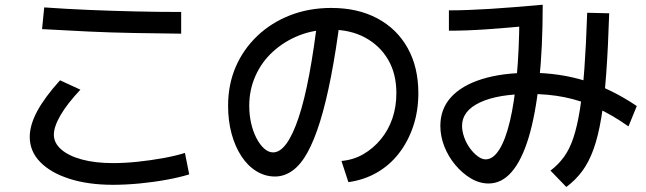

<svg xmlns="http://www.w3.org/2000/svg" viewBox="-20 -774 2680 796"><path d="M103.3 -206.7Q103.3 -255.6 134.4 -313.3Q165.6 -371.1 228.9 -441.1L313.3 -402.2Q258.9 -344.4 231.1 -296.7Q203.3 -248.9 203.3 -215.6Q203.3 -181.1 233.9 -154.4Q264.4 -127.8 319.4 -112.8Q374.4 -97.8 448.9 -97.8Q495.6 -97.8 549.4 -103.3Q603.3 -108.9 655.6 -118.3Q707.8 -127.8 746.7 -140L764.4 -51.1Q725.6 -38.9 671.1 -28.9Q616.7 -18.9 558.3 -13.3Q500 -7.8 448.9 -7.8Q345.6 -7.8 267.8 -32.8Q190 -57.8 146.7 -102.2Q103.3 -146.7 103.3 -206.7ZM731.1 -634.4Q631.1 -635.6 535.6 -637.2Q440 -638.9 346.1 -643.3Q252.2 -647.8 154.4 -653.3L163.3 -743.3Q256.7 -736.7 350 -732.8Q443.3 -728.9 538.3 -726.7Q633.3 -724.4 731.1 -724.4Z M1395.6 -106.7Q1445.6 -111.1 1486.7 -135Q1527.8 -158.9 1558.9 -196.7Q1590 -234.4 1606.7 -282.8Q1623.3 -331.1 1623.3 -387.8Q1623.3 -467.8 1589.4 -526.1Q1555.6 -584.4 1494.4 -617.8Q1433.3 -651.1 1351.1 -651.1Q1280 -651.1 1218.9 -626.7Q1157.8 -602.2 1111.1 -559.4Q1064.4 -516.7 1038.9 -458.9Q1013.3 -401.1 1013.3 -335.6Q1013.3 -297.8 1021.1 -263.3Q1028.9 -228.9 1043.3 -201.1Q1057.8 -173.3 1075.6 -157.8Q1093.3 -142.2 1112.2 -142.2Q1141.1 -142.2 1167.8 -178.9Q1194.4 -215.6 1218.3 -287.2Q1242.2 -358.9 1262.2 -465.6Q1282.2 -572.2 1298.9 -713.3L1391.1 -703.3Q1373.3 -564.4 1352.2 -456.1Q1331.1 -347.8 1306.7 -269.4Q1282.2 -191.1 1254.4 -141.1Q1226.7 -91.1 1192.8 -66.7Q1158.9 -42.2 1120 -42.2Q1078.9 -42.2 1042.8 -64.4Q1006.7 -86.7 980.6 -126.7Q954.4 -166.7 940 -220Q925.6 -273.3 925.6 -335.6Q925.6 -423.3 957.2 -496.7Q988.9 -570 1046.7 -625Q1104.4 -680 1182.8 -710.6Q1261.1 -741.1 1353.3 -741.1Q1463.3 -741.1 1544.4 -697.8Q1625.6 -654.4 1670 -575Q1714.4 -495.6 1714.4 -387.8Q1714.4 -314.4 1693.3 -251.1Q1672.2 -187.8 1633.9 -138.3Q1595.6 -88.9 1542.2 -58.3Q1488.9 -27.8 1424.4 -18.9Z M1805.6 -252.2Q1805.6 -322.2 1850 -371.1Q1894.4 -420 1978.3 -446.1Q2062.2 -472.2 2177.8 -472.2Q2298.9 -472.2 2406.7 -438.9Q2514.4 -405.6 2620 -334.4L2585.6 -250Q2517.8 -297.8 2452.2 -327.8Q2386.7 -357.8 2320 -371.1Q2253.3 -384.4 2177.8 -384.4Q2044.4 -384.4 1970 -349.4Q1895.6 -314.4 1895.6 -252.2Q1895.6 -230 1904.4 -205Q1913.3 -180 1928.3 -159.4Q1943.3 -138.9 1960.6 -126.1Q1977.8 -113.3 1993.3 -113.3Q2024.4 -113.3 2050 -153.9Q2075.6 -194.4 2093.9 -271.1Q2112.2 -347.8 2122.2 -456.1Q2132.2 -564.4 2133.3 -698.9L2170 -666.7Q2073.3 -657.8 1993.3 -652.2Q1913.3 -646.7 1841.1 -646.7V-731.1Q1883.3 -731.1 1925 -732.8Q1966.7 -734.4 2012.8 -737.2Q2058.9 -740 2112.2 -744.4Q2165.6 -748.9 2230 -754.4Q2230 -574.4 2215 -436.1Q2200 -297.8 2171.7 -203.9Q2143.3 -110 2101.7 -61.7Q2060 -13.3 2005.6 -13.3Q1967.8 -13.3 1932.2 -34.4Q1896.7 -55.6 1867.8 -90Q1838.9 -124.4 1822.2 -166.7Q1805.6 -208.9 1805.6 -252.2ZM2262.2 -66.7Q2293.3 -90 2317.2 -122.2Q2341.1 -154.4 2357.2 -202.8Q2373.3 -251.1 2384.4 -321.1Q2395.6 -391.1 2402.8 -490Q2410 -588.9 2414.4 -721.1L2505.6 -718.9Q2501.1 -575.6 2493.3 -468.9Q2485.6 -362.2 2472.8 -285.6Q2460 -208.9 2440.6 -155Q2421.1 -101.1 2393.3 -63.9Q2365.6 -26.7 2327.8 1.1Z"/></svg>

Font: Paperlogy 5 Medium
Style: Regular
Weight: 500
Designer: redesigned by Lee Juim, glyphs from Gmarket Sans & Montserrat
Foundry: PT&
Version: Version 1.001